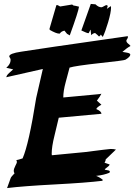

<svg xmlns="http://www.w3.org/2000/svg" viewBox="-20 -924 684 977"><path d="M334 -580Q324 -542 314 -505Q302 -461 302 -428Q359 -434 474 -444Q488 -445 496 -447Q490 -434 473 -412L496 -391Q473 -379 470 -369Q496 -358 496 -345Q424 -338 279 -325Q277 -315 257 -233Q243 -177 243 -141Q243 -141 244 -134Q300 -139 411 -150Q536 -166 543 -166Q558 -166 570 -163L518 -113Q518 -105 512 -96L538 -87Q536 -80 525 -72.5Q514 -65 513 -61Q513 -60 526 -58Q539 -56 539 -51Q539 -51 537 -45Q508 -33 469 -29Q486 -23 503 -9L501 -4Q420 6 258.5 14.5Q97 23 16 33Q22 16 34 -17Q36 -24 54 -42Q50 -48 50 -54Q50 -65 58 -80Q66 -95 66 -99Q66 -104 63 -109Q74 -111 95 -118Q127 -191 164 -425Q176 -474 198 -573L12 -531Q14 -542 27 -553Q45 -569 47 -571L12 -579Q34 -598 34 -619Q34 -625 30.5 -630Q27 -635 27 -637Q27 -652 88 -661Q146 -670 261 -687L630 -740L631 -736Q631 -731 627 -725.5Q623 -720 623 -717Q623 -709 632.5 -701.5Q642 -694 644 -690Q624 -679 603 -660Q605 -659 626 -656Q643 -653 643 -646Q643 -635 618 -620Q611 -616 489 -603Q362 -589 334 -580ZM493 -748Q491 -743 484 -738Q478 -745 464 -756Q453 -755 444 -745L441 -773Q439 -772 435.5 -763.5Q432 -755 430 -755Q423 -755 394 -769L442 -904L466 -902Q481 -887 496 -887Q500 -887 509 -892.5Q518 -898 522 -898Q528 -898 528 -890Q528 -894 524 -879Q528 -881 544 -893Q545 -889 545 -885Q545 -861 530 -810Q516 -763 503 -736ZM321 -752 308 -768Q292 -765 284 -753H281Q266 -753 233 -772L232 -778L267 -898H273L286 -891L347 -901L354 -896Q363 -895 382 -890Q380 -868 335 -744Z"/></svg>

Font: Ode an Erik AH
Style: Regular
Weight: 400
Designer: Andreas Höfeld
Foundry: Fontgrube AH
Version: Version 2.00